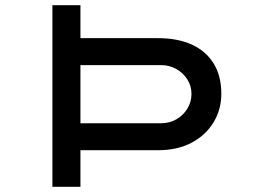

<svg xmlns="http://www.w3.org/2000/svg" viewBox="-20 -720 1008 740"><path d="M182 0V-700H290V-573H588Q664 -573 718.5 -548.5Q773 -524 803 -476Q833 -428 833 -358Q833 -298 803 -248.5Q773 -199 718.5 -170Q664 -141 588 -141H290V0ZM290 -245H601Q633 -245 659.5 -260Q686 -275 702 -301Q718 -327 718 -358Q718 -389 702 -414Q686 -439 659.5 -454Q633 -469 601 -469H290Z"/></svg>

Font: Lexend Zetta
Style: Regular
Weight: 400
Designer: Bonnie Shaver-Troup, Thomas Jockin
Foundry: Lexend
Version: Version 1.007